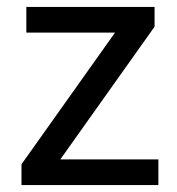

<svg xmlns="http://www.w3.org/2000/svg" viewBox="-20 -534 512 554"><path d="M56 -440H312L42 -60V0H437V-74H154L426 -457V-514H56Z"/></svg>

Font: Telex Regular
Style: Regular
Weight: 400
Designer: Andres Torresi
Foundry: Andres Torresi
Version: Version 1.001